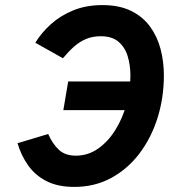

<svg xmlns="http://www.w3.org/2000/svg" viewBox="-20 -731 670 762"><path d="M274.8 10.8Q209.4 10.8 164.4 -12.2Q119.5 -35.3 91.7 -74.7Q63.8 -114 49.6 -162.6L171.2 -199.2Q188.7 -159.7 213.8 -136.4Q238.8 -113.2 280.8 -113.2Q329.6 -113.2 369.4 -141.2Q409.2 -169.2 438 -215.5Q466.8 -261.9 482.2 -318.1Q497.6 -374.4 497.6 -431Q497.6 -471.9 486.9 -507.4Q476.2 -543 450.5 -565.1Q424.8 -587.2 380 -587.2Q346.9 -587.2 320.9 -576Q294.9 -564.9 272.9 -545.2Q250.9 -525.5 229.8 -499.8L120.2 -561.4Q143.6 -600.1 181.3 -634.4Q219 -668.6 270.4 -689.7Q321.8 -710.8 386 -710.8Q453.9 -710.8 500.6 -687.6Q547.3 -664.5 575.8 -625Q604.4 -585.6 617.4 -535.8Q630.4 -485.9 630.4 -432Q630.4 -343.6 605.5 -263.9Q580.6 -184.2 533.8 -122.3Q487 -60.4 421.5 -24.8Q356 10.8 274.8 10.8ZM231.4 -294 250.6 -407.6H598.6L579.4 -294Z"/></svg>

Font: Overpass
Style: Italic
Weight: 400
Italic angle: -10°
Designer: Delve Withrington, Dave Bailey, Thomas Jockin
Foundry: Delve Fonts LLC
Version: Version 4.000